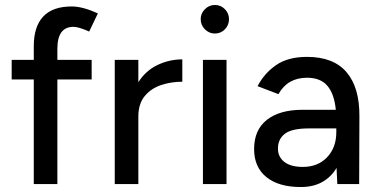

<svg xmlns="http://www.w3.org/2000/svg" viewBox="-20 -741 1521 773"><path d="M116 0V-421H27V-500H116V-555Q116 -634 154 -674.5Q192 -715 269 -715Q292 -715 319 -707.5Q346 -700 374 -687L339 -614Q296 -633 276 -633Q211 -633 211 -545V-500H349V-421H211V0Z M442 0V-500H537V-410Q567 -457 614.5 -479.5Q662 -502 714 -502V-412Q669 -412 628.5 -398.5Q588 -385 562.5 -354Q537 -323 537 -272V0Z M797 0V-500H892V0ZM845 -606Q822 -606 805 -623Q788 -640 788 -664Q788 -687 805 -704Q822 -721 845 -721Q869 -721 885.5 -704Q902 -687 902 -664Q902 -640 885.5 -623Q869 -606 845 -606Z M1191 12Q1102 12 1052.5 -28Q1003 -68 1003 -141Q1003 -218 1054.5 -258.5Q1106 -299 1198 -299H1332Q1326 -362 1298.5 -395Q1271 -428 1216 -428Q1138 -428 1101 -362L1017 -394Q1043 -445 1091 -478.5Q1139 -512 1216 -512Q1323 -512 1375.5 -450Q1428 -388 1427 -272L1426 0H1338L1335 -65Q1313 -28 1277 -8Q1241 12 1191 12ZM1199 -69Q1260 -69 1297 -108Q1334 -147 1334 -209V-224H1224Q1155 -224 1127 -202.5Q1099 -181 1099 -143Q1099 -109 1125 -89Q1151 -69 1199 -69Z"/></svg>

Font: Figtree Medium
Style: Regular
Weight: 500
Designer: Erik Kennedy
Foundry: Erik Kennedy
Version: Version 2.001; ttfautohint (v1.8.4.7-5d5b);gftools[0.9.27]